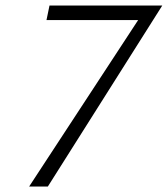

<svg xmlns="http://www.w3.org/2000/svg" viewBox="-20 -678 610 698"><path d="M86 0 494 -623 521 -605H149L160 -658H570L154 0Z"/></svg>

Font: Ysabeau Office Light
Style: Italic
Weight: 300
Italic angle: -12°
Designer: Christian Thalmann (Catharsis Fonts)
Version: Version 2.001;gftools[0.9.30]; featfreeze: tnum,lnum,ss02